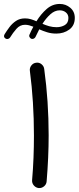

<svg xmlns="http://www.w3.org/2000/svg" viewBox="-50 -912 397 968"><path d="M251.5 -892.1Q281.7 -892.1 304.4 -872.8Q327.1 -853.5 327.1 -821.8Q327.1 -783.2 299.3 -762.9Q271.5 -742.7 233.9 -742.7Q209 -742.7 187.7 -749.3Q166.5 -755.9 147.9 -764.2Q138.7 -746.6 128.9 -725.6Q126.5 -720.7 120.8 -717.5Q115.2 -714.4 108.4 -716.3Q103 -718.3 99.4 -724.4Q95.7 -730.5 98.6 -737.3Q103 -747.6 107.9 -757.6Q112.8 -767.6 118.2 -777.3Q107.4 -781.7 96.9 -784.4Q86.4 -787.1 76.2 -787.1Q50.8 -787.1 33 -766.8Q15.1 -746.6 0.5 -722.7Q-2.9 -717.8 -9.3 -715.8Q-15.6 -713.9 -21.5 -717.3Q-34.7 -725.1 -26.9 -739.3Q-16.1 -756.8 -2.2 -775.4Q11.7 -793.9 30.8 -806.6Q49.8 -819.3 76.2 -819.3Q91.3 -819.3 105.5 -815.2Q119.6 -811 133.8 -804.7Q156.2 -841.3 185.3 -866.7Q214.4 -892.1 251.5 -892.1ZM251 -859.9Q226.1 -859.9 204.1 -840.1Q182.1 -820.3 164.1 -792Q180.7 -784.7 198.2 -779.8Q215.8 -774.9 235.4 -774.9Q258.8 -774.9 276.9 -785.6Q294.9 -796.4 294.9 -821.3Q294.9 -838.9 282.2 -849.4Q269.5 -859.9 251 -859.9ZM100.6 -554.7Q98.6 -569.8 107.9 -581.8Q117.2 -593.8 131.8 -595.7Q147 -598.1 158.9 -588.6Q170.9 -579.1 172.9 -564.5Q184.1 -483.4 189.7 -399.4Q195.3 -315.4 195.3 -230Q195.3 -118.7 185.1 2.4Q184.1 17.1 172.4 27.1Q160.6 37.1 145.5 36.1Q130.9 34.7 120.8 23.2Q110.8 11.7 111.8 -3.4Q116.7 -60.1 118.9 -116.2Q121.1 -172.4 121.1 -228.5Q121.1 -399.4 100.6 -554.7Z"/></svg>

Font: Mikhak-DS1-FD Regular
Style: Regular
Weight: 400
Designer: Amin Abedi
Version: Version 3.2